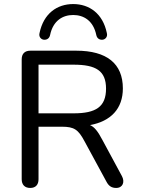

<svg xmlns="http://www.w3.org/2000/svg" viewBox="-20 -920 706 947"><path d="M129 7C156 7 170 -9 170 -36V-295H285C346 -295 366 -281 397 -223L505 -24C516 -3 530 7 553 7C586 7 597 -23 581 -52L486 -228C462 -274 445 -294 424 -303C527 -322 586 -384 586 -484C586 -606 507 -670 356 -670H130C102 -670 87 -655 87 -627V-36C87 -9 102 7 129 7ZM343 -361H170V-601H343C453 -601 503 -571 503 -483C503 -393 453 -361 343 -361ZM197 -724C214 -723 224 -733 227 -747C242 -819 290 -846 341 -846C392 -846 440 -819 455 -747C458 -733 468 -723 485 -724C499 -725 512 -738 507 -757C487 -854 420 -900 341 -900C262 -900 195 -854 175 -757C170 -738 183 -725 197 -724Z"/></svg>

Font: SN Pro Book
Style: Regular
Weight: 350
Designer: Tobias Whetton
Foundry: Supernotes
Version: Version 1.003;Glyphs 3.3 (3324)